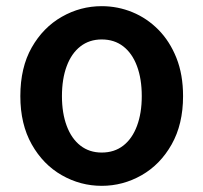

<svg xmlns="http://www.w3.org/2000/svg" viewBox="-20 -589 660 623"><path d="M310 14Q241 14 180.5 -20.5Q120 -55 83 -120.5Q46 -186 46 -277Q46 -370 83 -435Q120 -500 180.5 -534.5Q241 -569 310 -569Q362 -569 409.5 -549.5Q457 -530 494 -492.5Q531 -455 552.5 -401Q574 -347 574 -277Q574 -186 537 -120.5Q500 -55 439.5 -20.5Q379 14 310 14ZM310 -94Q351 -94 380 -116.5Q409 -139 424.5 -180.5Q440 -222 440 -277Q440 -333 424.5 -374.5Q409 -416 380 -438.5Q351 -461 310 -461Q270 -461 241 -438.5Q212 -416 196.5 -374.5Q181 -333 181 -277Q181 -222 196.5 -180.5Q212 -139 241 -116.5Q270 -94 310 -94Z"/></svg>

Font: Noto Sans TC Thin SemiBold
Style: Regular
Weight: 600
Version: Version 2.004-H2;hotconv 1.0.118;makeotfexe 2.5.65603